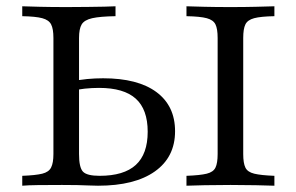

<svg xmlns="http://www.w3.org/2000/svg" viewBox="-20 -591 943 611"><path d="M50.8 0V-31.5Q93.5 -33.1 114.5 -38.3Q135.5 -43.5 142.7 -58.1Q150 -72.6 150 -100.8V-470.2Q150 -499.2 142.7 -513.3Q135.5 -527.4 114.5 -533.1Q93.5 -538.7 50.8 -539.5V-571Q71.8 -570.2 107.3 -569.4Q142.7 -568.5 193.5 -568.5Q230.6 -568.5 260.5 -569Q290.3 -569.4 312.5 -569.8Q334.7 -570.2 347.6 -571V-539.5Q298.4 -538.7 273.4 -533.1Q248.4 -527.4 239.9 -513.3Q231.5 -499.2 231.5 -470.2V-100.8Q231.5 -58.1 244 -44.8Q256.5 -31.5 296.8 -31.5Q374.2 -31.5 412.1 -66.1Q450 -100.8 450 -171.8Q450 -242.7 412.1 -277Q374.2 -311.3 295.2 -311.3Q272.6 -311.3 249.6 -308.9Q226.6 -306.5 204.8 -300.8V-331.5Q232.3 -337.1 257.3 -339.5Q282.3 -341.9 308.1 -341.9Q418.5 -341.9 477.8 -298Q537.1 -254 537.1 -173.4Q537.1 -91.1 473 -45.6Q408.9 0 291.9 0Q278.2 0 262.1 -0.8Q246 -1.6 225.4 -2Q204.8 -2.4 177.4 -2.4Q133.1 -2.4 100.8 -2Q68.5 -1.6 50.8 0ZM573.4 0V-31.5Q616.9 -33.1 637.9 -38.3Q658.9 -43.5 665.7 -57.7Q672.6 -71.8 672.6 -100.8V-470.2Q672.6 -499.2 665.7 -513.3Q658.9 -527.4 637.9 -533.1Q616.9 -538.7 573.4 -539.5V-571Q595.2 -570.2 631 -569.4Q666.9 -568.5 713.7 -568.5Q757.3 -568.5 794 -569.4Q830.6 -570.2 853.2 -571V-539.5Q809.7 -538.7 788.7 -533.1Q767.7 -527.4 760.9 -513.3Q754 -499.2 754 -470.2V-100.8Q754 -71.8 760.9 -57.7Q767.7 -43.5 789.1 -38.3Q810.5 -33.1 853.2 -31.5V0Q830.6 -0.8 794 -1.6Q757.3 -2.4 713.7 -2.4Q666.9 -2.4 631 -1.6Q595.2 -0.8 573.4 0Z"/></svg>

Font: Playfair 12pt
Style: Regular
Weight: 400
Designer: Claus Eggers Sørensen
Foundry: Claus Eggers Sørensen
Version: Version 2.000;gftools[0.9.28]